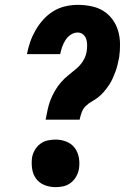

<svg xmlns="http://www.w3.org/2000/svg" viewBox="-20 -763 540 791"><path d="M168 -270Q172 -290 176 -310Q180 -330 187.5 -349.5Q195 -369 205.5 -387.5Q216 -406 230 -422.5Q244 -439 261 -452.5Q278 -466 294.5 -480Q311 -494 322.5 -512.5Q334 -531 337 -551Q339 -564 339 -577Q339 -590 335.5 -601.5Q332 -613 322.5 -621Q313 -629 300 -629Q285 -629 271.5 -620Q258 -611 249.5 -597.5Q241 -584 236 -569.5Q231 -555 228 -540H91Q96 -566 104.5 -590.5Q113 -615 126.5 -638.5Q140 -662 158.5 -682.5Q177 -703 200 -717Q223 -731 249 -737Q275 -743 300 -743Q328 -743 355.5 -737.5Q383 -732 405 -718.5Q427 -705 443 -683.5Q459 -662 466.5 -636.5Q474 -611 474.5 -583Q475 -555 471 -527Q468 -512 464.5 -497Q461 -482 455.5 -467.5Q450 -453 443.5 -438.5Q437 -424 428 -411Q419 -398 408.5 -385.5Q398 -373 385.5 -363Q373 -353 358.5 -345Q344 -337 333 -326Q322 -315 316.5 -300Q311 -285 308 -270ZM209 8Q185 8 163.5 -0.5Q142 -9 129 -26.5Q116 -44 112.5 -67Q109 -90 112 -114Q115 -130 123.5 -145Q132 -160 146 -170.5Q160 -181 176.5 -184.5Q193 -188 209 -188Q232 -188 253.5 -179.5Q275 -171 288 -153.5Q301 -136 305 -113Q309 -90 305 -66Q302 -50 293.5 -35Q285 -20 271 -9.5Q257 1 241 4.5Q225 8 209 8Z"/></svg>

Font: Iosevka Slab Heavy Oblique
Style: Regular
Weight: 900
Italic angle: -9°
Monospace: yes
Designer: Belleve Invis
Foundry: Belleve Invis
Version: Version 11.1.1; ttfautohint (v1.8.3)